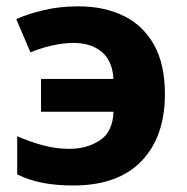

<svg xmlns="http://www.w3.org/2000/svg" viewBox="-20 -564 579 594"><path d="M207.5 9.8Q153.8 9.8 112.1 1.7Q70.3 -6.3 33.2 -24.4V-142.6Q70.8 -126 111.8 -114.7Q152.8 -103.5 193.8 -103.5Q249 -103.5 289.1 -129.9Q329.1 -156.2 331.1 -218.3H106.9V-319.8H331.1Q327.6 -376.5 294.4 -403.8Q261.2 -431.2 207.5 -431.2Q175.3 -431.2 138.7 -422.6Q102.1 -414.1 74.2 -401.9L30.3 -504.9Q64.9 -520.5 114.7 -532.5Q164.6 -544.4 222.2 -544.4Q302.2 -544.4 362.5 -514.9Q422.9 -485.4 456.5 -425.3Q490.2 -365.2 490.2 -273.4Q490.2 -140.6 417.5 -65.4Q344.7 9.8 207.5 9.8Z"/></svg>

Font: Lunasima
Style: Bold
Weight: 700
Designer: The DocRepair Project, Monotype Design Team
Foundry: Google
Version: Version 2.009